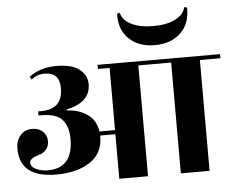

<svg xmlns="http://www.w3.org/2000/svg" viewBox="-55 -867 1138 932"><g transform="rotate(-5 514.5 -401.0)"><path d="M1029 -560V-540H929V0H789V-540H629V0H489V-217H415V-213Q415 -131 352 -89Q289 -47 186 -47Q9 -47 9 -189Q9 -228 31 -253Q53 -278 87 -278Q121 -278 140.5 -259Q160 -240 160 -213Q160 -186 145 -170Q130 -154 112 -150Q65 -137 65 -116Q65 -95 90.5 -83Q116 -71 147 -71Q270 -71 270 -213Q270 -274 241 -307Q212 -340 140 -340H125V-360H140Q245 -360 245 -463Q245 -540 172 -540Q136 -540 107 -517L99 -531Q153 -572 230.5 -572Q308 -572 344.5 -543Q381 -514 381 -471Q381 -382 263 -357V-353Q326 -349 366 -319.5Q406 -290 413 -237H489V-540H432V-560ZM548 -798 550 -800 560 -802 562 -801Q570 -766 611.5 -745Q653 -724 718.5 -724Q784 -724 825.5 -745Q867 -766 875 -801L877 -802L887 -800L889 -798Q891 -720 843.5 -675.5Q796 -631 718 -631Q640 -631 593 -675.5Q546 -720 548 -798Z"/></g></svg>

Font: Rozha One
Style: Regular
Weight: 400
Designer: Tim Donaldson, Indian Type Foundry
Foundry: Indian Type Foundry
Version: Version 1.300;PS 1.0;hotconv 1.0.78;makeotf.lib2.5.61930; tt